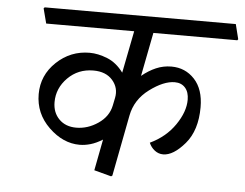

<svg xmlns="http://www.w3.org/2000/svg" viewBox="-49 -708 992 778"><g transform="rotate(5 447.5 -319.5)"><path d="M418 -308.6Q426.3 -349.6 399.4 -380.6Q372.6 -411.6 321.3 -411.6Q259.3 -411.6 217.3 -369.4Q175.3 -327.1 175.3 -270.5Q175.3 -228 201.7 -201.4Q228 -174.8 271.5 -174.8Q318.4 -174.8 360.4 -203.4Q402.3 -231.9 411.6 -277.3ZM549.8 -584.5 515.1 -406.7Q543 -429.7 572.5 -442.4Q602.1 -455.1 634.8 -455.1Q691.4 -455.1 729 -414.6Q766.6 -374 766.6 -301.3Q766.6 -207 720 -152.3Q673.3 -97.7 631.8 -97.7Q612.8 -97.7 597.4 -109.6Q582 -121.6 574.2 -140.1Q638.2 -170.4 675 -224.1Q711.9 -277.8 711.9 -326.7Q711.9 -357.9 696.3 -375.5Q680.7 -393.1 653.8 -393.1Q608.9 -393.1 552 -350.8Q495.1 -308.6 482.4 -242.2L434.6 5.9L429.7 9.3L359.9 -9.3L384.3 -136.2Q358.4 -120.1 335.4 -113.5Q312.5 -106.9 291.5 -106.9Q223.6 -106.9 166 -162.6Q108.4 -218.3 108.4 -297.4Q108.4 -374 165.3 -428Q222.2 -481.9 299.8 -481.9Q334 -481.9 371.8 -466.8Q409.7 -451.7 438 -413.1L471.7 -584.5H113.8L98.1 -645L102.1 -649.4H879.4L894.5 -588.9L891.1 -584.5Z"/></g></svg>

Font: Sitara
Style: Italic
Weight: 400
Italic angle: -11°
Designer: Neelakash Kshetrimayum
Foundry: Neelakash Kshetrimayum
Version: Version 1.000;PS Version 1.000;PS 1.0;hotconv 1.;hotconv 1.0